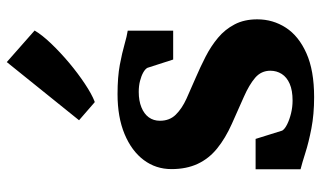

<svg xmlns="http://www.w3.org/2000/svg" viewBox="-210 -725 946 566"><g transform="rotate(-90 263.0 -442.0)"><path d="M259.5 11Q209 11 167.5 3Q126 -5 95.5 -14.8Q65 -24.5 47 -29V-161.5H136.5L161 -83Q165.5 -75.5 179.5 -68.5Q193.5 -61.5 212 -57Q230.5 -52.5 249.5 -52.5Q279.5 -52.5 299 -61Q318.5 -69.5 328 -84.5Q337.5 -99.5 337.5 -118Q337.5 -145 316.8 -162.8Q296 -180.5 260.8 -196Q225.5 -211.5 181 -231.5Q138.5 -250.5 108.5 -274.8Q78.5 -299 63 -332.2Q47.5 -365.5 47.5 -409.5Q47.5 -455.5 74.2 -491.2Q101 -527 150.8 -547.8Q200.5 -568.5 268.5 -568.5Q319 -568.5 354.8 -561.8Q390.5 -555 414.8 -548Q439 -541 455.5 -538.5V-404.5H370.5L346 -480.5Q342.5 -487 332.2 -492.8Q322 -498.5 307.5 -502.2Q293 -506 275 -506Q249 -506 229.8 -498.2Q210.5 -490.5 200.2 -476.5Q190 -462.5 190 -443.5Q190 -415 208 -396.8Q226 -378.5 255.2 -365.2Q284.5 -352 317 -338Q348.5 -324.5 379.2 -308.8Q410 -293 434.8 -272.2Q459.5 -251.5 474.2 -223.2Q489 -195 489 -156.5Q489 -110.5 464.5 -72.5Q440 -34.5 389.2 -11.8Q338.5 11 259.5 11ZM244.5 -636 191.5 -682 363 -895 456 -813Q443.5 -791.5 417.8 -764.5Q392 -737.5 360.8 -711.2Q329.5 -685 299 -664.8Q268.5 -644.5 246.5 -636Z"/></g></svg>

Font: Merriweather ExtraBold
Style: Regular
Weight: 800
Version: Version 2.100